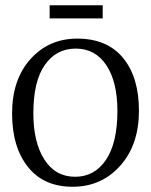

<svg xmlns="http://www.w3.org/2000/svg" viewBox="-20 -703 574 731"><path d="M169 -633V-683H371V-633ZM262 8Q149 10 87.5 -66Q26 -142 26 -271Q26 -400 96 -478Q166 -556 274 -556Q388 -556 448.5 -482.5Q509 -409 509 -281Q509 -153 439 -73.5Q369 6 262 8ZM268 -518Q194 -518 150.5 -455.5Q107 -393 107 -272Q107 -161 149 -95.5Q191 -30 266 -30Q340 -30 383.5 -94.5Q427 -159 427 -281Q427 -391 385 -454.5Q343 -518 268 -518Z"/></svg>

Font: Aikya
Style: Regular
Weight: 400
Designer: Neelakash Kshetrimayum (Latin subset based on Merriweather by Eben Sorkin)
Foundry: Brand New Type
Version: Version 1.00 b005